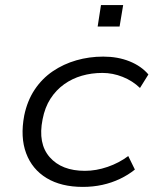

<svg xmlns="http://www.w3.org/2000/svg" viewBox="-20 -725 606 753"><path d="M305 8Q220 8 163 -26.5Q106 -61 82.5 -124Q59 -187 75 -272Q87 -330 116 -373.5Q145 -417 187 -445.5Q229 -474 279.5 -488.5Q330 -503 385 -503Q442 -503 488 -484.5Q534 -466 562 -433L529 -380Q500 -408 461 -423.5Q422 -439 382 -439Q339 -439 301 -428Q263 -417 231.5 -394.5Q200 -372 178 -338Q156 -304 147 -257Q128 -162 175 -108.5Q222 -55 313 -55Q357 -55 402 -70.5Q447 -86 483 -113L509 -60Q483 -39 450.5 -23.5Q418 -8 381.5 0Q345 8 305 8ZM363 -621 376 -705H463L449 -621Z"/></svg>

Font: Nunito Sans 7pt SemiExpanded Light
Style: Italic
Weight: 300
Width: 6
Italic angle: -9°
Designer: Vernon Adams
Foundry: Vernon Adams
Version: Version 3.101;gftools[0.9.27]